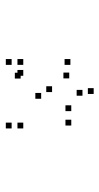

<svg xmlns="http://www.w3.org/2000/svg" viewBox="139 -1021 342 660"><g transform="rotate(90 310.0 -691.0)"><path d="M203 -742V-762H183V-742ZM249.5 -738V-758H229.5V-738ZM309 -783.5V-803.5H289V-783.5ZM362 -745V-765H342V-745ZM296.5 -679V-699H276.5V-679ZM203 -580V-600H183V-580ZM203 -540V-560H183V-540ZM421.5 -540V-560H401.5V-540ZM421.5 -580V-600H401.5V-580ZM240.5 -580V-600H220.5V-580ZM250 -571V-591H230V-571ZM319.5 -641.5V-661.5H299.5V-641.5ZM411.5 -745V-765H391.5V-745ZM303 -822V-842H283V-822Z"/></g></svg>

Font: Monaspace Neon Dots Var
Style: Regular
Weight: 400
Designer: Riley Cran and the Lettermatic Team
Version: Version 1.100 (Monaspace Neon Dots)